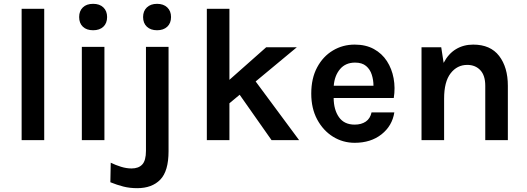

<svg xmlns="http://www.w3.org/2000/svg" viewBox="-20 -732 2752 1003"><path d="M93 0V-686H211V0Z M466.5 -574Q432 -574 412.8 -592.5Q393.5 -611 393.5 -643Q393.5 -674.5 412.8 -693.2Q432 -712 466.5 -712Q500.5 -712 520 -693.2Q539.5 -674.5 539.5 -643Q539.5 -611 520 -592.5Q500.5 -574 466.5 -574ZM407.5 0V-487H525.5V0Z M800.5 -574Q767 -574 747.2 -592.5Q727.5 -611 727.5 -643Q727.5 -674.5 747.2 -693.2Q767 -712 800.5 -712Q834 -712 853.8 -693.2Q873.5 -674.5 873.5 -643Q873.5 -611 853.8 -592.5Q834 -574 800.5 -574ZM696.5 251Q657.5 251 624.2 242.5Q591 234 556.5 220L558.5 118Q584 130.5 612.2 139.2Q640.5 148 667.5 148Q704 148 723.2 127.2Q742.5 106.5 742.5 56V-487H860.5V58Q860.5 162 817.2 206.5Q774 251 696.5 251Z M1060.5 0V-686H1178.5V-315L1370.5 -485H1530.5L1315.5 -306.5L1542.5 0H1398.5L1232 -237L1178.5 -192.5V0Z M1833 14Q1771 14 1719.5 -18Q1668 -50 1637 -107.8Q1606 -165.5 1606 -243Q1606 -323 1636.8 -380.2Q1667.5 -437.5 1719 -468.2Q1770.5 -499 1833 -499Q1891 -499 1933.2 -475.8Q1975.5 -452.5 2001.2 -412.8Q2027 -373 2036.2 -323Q2045.5 -273 2037 -220H1723Q1723.5 -158.5 1750.8 -119.8Q1778 -81 1833 -81Q1867.5 -81 1890.8 -96.8Q1914 -112.5 1921 -145H2040Q2029 -74.5 1973 -30.2Q1917 14 1833 14ZM1835 -405Q1785 -405 1756.2 -370.8Q1727.5 -336.5 1723.5 -284H1931Q1931 -313.5 1922.2 -341.5Q1913.5 -369.5 1892.5 -387.2Q1871.5 -405 1835 -405Z M2182 0V-485H2285L2297.5 -403.5Q2322.5 -451.5 2362 -475.2Q2401.5 -499 2452 -499Q2542 -499 2587.5 -439.8Q2633 -380.5 2633 -284V0H2515V-284Q2515 -338 2489 -365.5Q2463 -393 2421 -393Q2368 -393 2334 -349Q2300 -305 2300 -217V0Z"/></svg>

Font: Karla
Style: Bold
Weight: 700
Designer: Jonathan Pinhorn
Version: Version 2.004; ttfautohint (v1.8.4.7-5d5b);gftools[0.9.33]